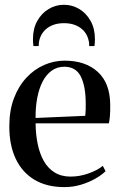

<svg xmlns="http://www.w3.org/2000/svg" viewBox="-20 -772 498 804"><path d="M250 11.5Q175.5 11.5 124 -19.5Q72.5 -50.5 45.8 -107.2Q19 -164 19 -242.5Q19 -309 38.2 -360Q57.5 -411 90.5 -446.5Q123.5 -482 165 -500Q206.5 -518 250.5 -518Q338 -518 389.2 -471.2Q440.5 -424.5 441.5 -335Q442 -304 440.2 -285.5Q438.5 -267 436 -255.5H129Q129.5 -209.5 137.8 -169.2Q146 -129 163.2 -98.2Q180.5 -67.5 208.5 -50Q236.5 -32.5 275.5 -32.5Q314 -32.5 351.5 -46Q389 -59.5 410.5 -77.5L422 -55Q405 -38.5 378 -23.2Q351 -8 318 1.8Q285 11.5 250 11.5ZM129 -278 337 -287Q338.5 -300.5 338.8 -312.2Q339 -324 339 -336.5Q339 -411.5 318.2 -452Q297.5 -492.5 249.5 -492.5Q219 -492.5 196 -475.8Q173 -459 158 -429.5Q143 -400 135.8 -361Q128.5 -322 129 -278ZM248 -752Q282.5 -752 312 -734.2Q341.5 -716.5 359.5 -684.2Q377.5 -652 377.5 -608Q377.5 -599.5 377 -593.2Q376.5 -587 375.5 -579H353.5Q353.5 -584.5 353.2 -590Q353 -595.5 351.5 -600.5Q347.5 -622 334.2 -638.8Q321 -655.5 299.2 -665.2Q277.5 -675 248 -675Q218.5 -675 196.8 -665.2Q175 -655.5 161.8 -638.8Q148.5 -622 144 -600.5Q143 -595.5 142.5 -590Q142 -584.5 142 -579H120Q119 -587 118.5 -593.2Q118 -599.5 118 -608Q118 -652 136 -684.2Q154 -716.5 183.5 -734.2Q213 -752 248 -752Z"/></svg>

Font: Merriweather 144pt
Style: Regular
Weight: 400
Version: Version 2.100